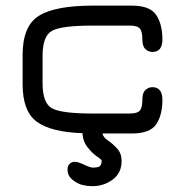

<svg xmlns="http://www.w3.org/2000/svg" viewBox="-20 -470 649 676"><path d="M270.5 -1C271.2 17.9 277.2 34.5 288.6 48.8C300 63.2 311 73.9 321.8 81.1C332.5 88.2 337.9 93.1 337.9 95.7C337.9 99.6 337.7 102.2 337.4 103.5C337.1 104.8 336.1 107.3 334.5 110.8C332.8 114.4 329.8 116.9 325.2 118.2C320.6 119.5 314.5 120.1 306.6 120.1C300.8 120.1 290.7 116.7 276.4 109.9C262 103 250.7 99.6 242.2 99.6C236.3 99.6 230.8 101.9 225.6 106.4C220.4 111 217.8 117.8 217.8 127C217.8 141.3 223.5 153.2 234.9 162.6C246.3 172 258 178.2 270 181.2C282.1 184.1 293.6 185.5 304.7 185.5C332 185.5 356.1 177.7 377 162.1C397.8 146.5 408.2 124.7 408.2 96.7C408.2 79.1 403 64.6 392.6 53.2C382.2 41.8 371.3 32.2 359.9 24.4C348.5 16.6 342.1 8.5 340.8 0H444.3C486.7 0 515.1 -10.7 529.8 -32.2C544.4 -53.7 551.8 -82.4 551.8 -118.2C551.8 -148.1 540 -163.1 516.6 -163.1C507.5 -163.1 499.3 -159.8 492.2 -153.3C485 -146.8 481.4 -136.1 481.4 -121.1C481.4 -101.6 478.5 -88.2 472.7 -81.1C466.8 -73.9 455.1 -70.3 437.5 -70.3H306.6C233.7 -70.3 186 -76.3 163.6 -88.4C141.1 -100.4 129.9 -129.9 129.9 -176.8V-273.4C129.9 -320.3 141.1 -349.8 163.6 -361.8C186 -373.9 233.7 -379.9 306.6 -379.9H437.5C455.1 -379.9 466.8 -376.3 472.7 -369.1C478.5 -362 481.4 -348.6 481.4 -329.1C481.4 -314.1 485 -303.4 492.2 -296.9C499.3 -290.4 507.5 -287.1 516.6 -287.1C540 -287.1 551.8 -301.8 551.8 -331.1C551.8 -366.9 544.4 -395.7 529.8 -417.5C515.1 -439.3 486.7 -450.2 444.3 -450.2H306.6C218.8 -450.2 155.6 -438.3 117.2 -414.6C78.8 -390.8 59.6 -344.7 59.6 -276.4V-173.8C59.6 -110 76.2 -65.9 109.4 -41.5C142.6 -17.1 196.3 -3.6 270.5 -1Z"/></svg>

Font: Jura
Style: DemiBold
Weight: 600
Version: Version 2.5.1